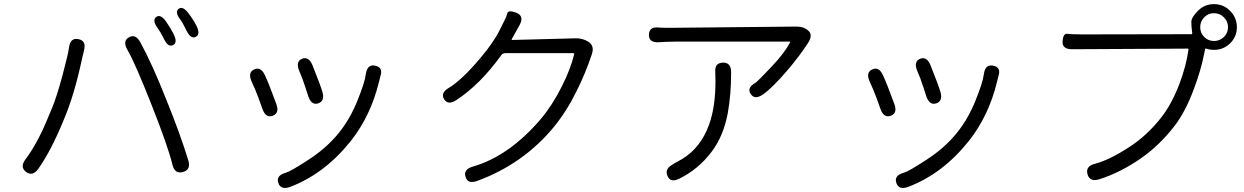

<svg xmlns="http://www.w3.org/2000/svg" viewBox="-20 -847 6040 932"><path d="M167 -29Q139 11 107 -12Q75 -36 104 -74Q162 -151 213 -276Q222 -299 232 -321Q255 -376 283 -480Q311 -584 315 -616Q321 -665 360 -657Q400 -650 388 -603Q383 -584 378 -561Q341 -387 291 -269Q229 -117 167 -29ZM868 -12Q828 -1 817 -48Q795 -138 715 -340Q634 -545 598 -606Q574 -648 606 -666Q638 -684 661 -642Q719 -536 787 -364Q854 -199 894 -69Q908 -23 868 -12ZM820 -628Q795 -616 775 -660Q761 -689 745 -711Q717 -750 739 -765Q760 -780 787 -741Q808 -711 822 -683Q844 -640 820 -628ZM930 -668Q906 -656 885 -699Q866 -738 856 -751Q827 -789 847 -804Q867 -820 896 -781Q919 -751 933 -723Q955 -680 930 -668Z M1389 60Q1343 77 1331 41Q1319 5 1366 -8Q1391 -15 1475 -70Q1564 -127 1624 -201Q1678 -267 1714.5 -357Q1751 -447 1756 -488Q1763 -537 1802 -528Q1840 -520 1827 -479Q1826 -474 1820 -451Q1780 -286 1684 -164Q1557 -4 1389 60ZM1304 -285Q1270 -273 1254 -318L1235 -371Q1227 -393 1218 -414L1201 -452Q1182 -496 1214 -510Q1246 -525 1266 -482Q1284 -444 1321 -343Q1338 -298 1304 -285ZM1524 -345Q1491 -335 1476 -381L1463 -421Q1456 -443 1448 -465L1432 -504Q1414 -549 1447 -562Q1479 -574 1497 -530Q1536 -432 1545 -401Q1558 -356 1524 -345Z M2297 31Q2251 48 2240 12Q2228 -24 2274 -38Q2450 -88 2605 -269Q2662 -337 2708 -429Q2751 -515 2767 -584Q2768 -589 2763 -589H2433Q2420 -589 2413 -579Q2312 -438 2195 -361Q2155 -335 2136 -365Q2117 -396 2158 -420Q2220 -457 2310 -563Q2378 -643 2408 -706Q2419 -728 2430 -750Q2438 -765 2442.5 -782.5Q2447 -800 2487 -785Q2526 -769 2502 -725L2464 -657Q2462 -653 2467 -653L2774 -661Q2807 -662 2835 -645Q2867 -626 2853 -584Q2823 -493 2779 -405Q2731 -307 2668 -230Q2520 -51 2297 31Z M3278 20Q3234 42 3220 7Q3205 -27 3246 -49L3250 -52Q3271 -63 3291 -75Q3381 -129 3422 -242Q3453 -328 3453 -452Q3453 -475 3452 -498Q3449 -542 3489 -543Q3529 -544 3529 -496Q3529 -388 3513 -299Q3492 -186 3434 -110Q3371 -26 3278 20ZM3683 -388Q3643 -361 3624 -391Q3604 -421 3647 -445Q3658 -452 3727 -525Q3789 -591 3815 -641Q3817 -645 3812 -645H3261Q3238 -645 3215 -644L3178 -642Q3128 -639 3130 -680Q3132 -720 3181 -713Q3189 -712 3238 -712L3847 -718Q3883 -718 3905 -697Q3927 -676 3902 -638Q3864 -579 3806 -510Q3730 -421 3683 -388Z M4389 60Q4343 77 4331 41Q4319 5 4366 -8Q4391 -15 4475 -70Q4564 -127 4624 -201Q4678 -267 4714.5 -357Q4751 -447 4756 -488Q4763 -537 4802 -528Q4840 -520 4827 -479Q4826 -474 4820 -451Q4780 -286 4684 -164Q4557 -4 4389 60ZM4304 -285Q4270 -273 4254 -318L4235 -371Q4227 -393 4218 -414L4201 -452Q4182 -496 4214 -510Q4246 -525 4266 -482Q4284 -444 4321 -343Q4338 -298 4304 -285ZM4524 -345Q4491 -335 4476 -381L4463 -421Q4456 -443 4448 -465L4432 -504Q4414 -549 4447 -562Q4479 -574 4497 -530Q4536 -432 4545 -401Q4558 -356 4524 -345Z M5317 23Q5270 38 5259 -1Q5248 -40 5295 -52Q5365 -70 5463 -134Q5549 -190 5617 -277Q5668 -342 5706 -442Q5739 -531 5749 -606Q5750 -611 5745 -611L5184 -608Q5135 -608 5138 -647Q5141 -686 5161.5 -683Q5182 -680 5232 -680L5763 -681Q5768 -681 5767 -686V-689Q5763 -715 5763 -741Q5763 -762 5795 -794.5Q5827 -827 5873 -827Q5919 -827 5951.5 -794Q5984 -761 5984 -715Q5984 -669 5951.5 -637Q5919 -605 5873 -605Q5852 -605 5836 -611Q5831 -613 5830 -609Q5829 -604 5824 -581Q5810 -508 5776 -417Q5734 -303 5680 -234Q5608 -141 5519 -79Q5420 -10 5317 23ZM5873 -648Q5901 -648 5921 -667.5Q5941 -687 5941 -715Q5941 -743 5921 -763Q5901 -783 5873 -783Q5845 -783 5825.5 -763Q5806 -743 5806 -715Q5806 -687 5825.5 -667.5Q5845 -648 5873 -648Z"/></svg>

Font: Resource Han Rounded JP Normal
Style: Regular
Weight: 350
Designer: Cyano Hao (round all glyphs); Ryoko NISHIZUKA 西塚涼子 (kana, bopomofo & ideographs); Paul D. Hunt (Latin, Greek & Cyrillic)
Foundry: Cyano Hao
Version: 0.990